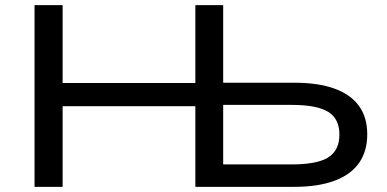

<svg xmlns="http://www.w3.org/2000/svg" viewBox="-20 -725 1503 745"><path d="M114 0V-705H223V-403H738V-705H846V-404H1122Q1214 -404 1277 -381.5Q1340 -359 1372.5 -314.5Q1405 -270 1405 -204Q1405 -138 1373 -92.5Q1341 -47 1277.5 -23.5Q1214 0 1122 0H738V-313H223V0ZM846 -87H1111Q1211 -87 1254 -114.5Q1297 -142 1297 -203Q1297 -264 1253.5 -291Q1210 -318 1111 -318H846Z"/></svg>

Font: Nunito Sans 10pt Expanded Medium
Style: Regular
Weight: 500
Width: 7
Designer: Vernon Adams
Foundry: Vernon Adams
Version: Version 3.101;gftools[0.9.27]